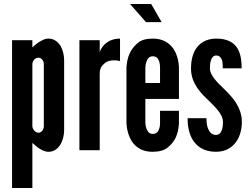

<svg xmlns="http://www.w3.org/2000/svg" viewBox="-20 -747 1243 955"><path d="M40 -547H141V-511C158 -527 173 -539 193 -548C202 -553 212 -555 221 -555C249 -555 268 -539 281 -519C293 -498 299 -471 299 -448V-99C299 -76 293 -49 281 -29C268 -8 249 8 221 8C202 8 182 -3 167 -14C158 -21 150 -28 141 -36V188H40ZM141 -120C141 -104 156 -87 171 -87C186 -87 198 -101 198 -120V-427C198 -446 186 -460 171 -460C156 -460 141 -446 141 -427Z M577 -443C568 -446 558 -447 549 -447C533 -447 514 -445 498 -430C479 -414 476 -397 476 -380V0H375V-547H476V-486C477 -493 484 -510 500 -526C516 -541 540 -555 577 -555Z M732 -727 784 -637H706L627 -727ZM870 -196V-133C867 -80 851 -43 815 -14C797 1 772 8 739 8C674 8 641 -28 625 -64C616 -85 610 -109 609 -136V-411C612 -464 629 -503 665 -533C682 -548 707 -555 740 -555C805 -555 838 -519 854 -484C863 -463 869 -440 870 -414V-255H703V-136C704 -115 710 -100 719 -89C724 -84 731 -81 740 -81C759 -81 768 -93 772 -108C775 -116 776 -125 776 -136V-196ZM703 -334H776V-411C776 -432 772 -447 762 -459C757 -464 749 -467 740 -467C721 -467 713 -454 708 -439C705 -431 704 -422 703 -411Z M1088 -407C1088 -420 1088 -436 1084 -449C1079 -461 1071 -471 1055 -471C1042 -471 1034 -461 1030 -449C1025 -437 1024 -420 1024 -407C1024 -390 1033 -372 1046 -356C1058 -340 1074 -324 1090 -309C1111 -288 1136 -264 1153 -237C1170 -209 1183 -178 1183 -142C1183 -107 1175 -70 1155 -42C1134 -13 1102 8 1054 8C993 8 957 -20 937 -54C917 -88 913 -130 913 -159H1007C1007 -144 1008 -123 1015 -107C1022 -90 1033 -76 1054 -76C1083 -76 1089 -110 1089 -142C1089 -175 1057 -208 1026 -239C1002 -262 979 -283 961 -310C943 -337 930 -367 930 -407C930 -439 936 -476 955 -505C974 -533 1005 -554 1053 -555C1112 -556 1145 -534 1162 -505C1179 -476 1182 -438 1182 -407Z"/></svg>

Font: League Gothic
Style: Regular
Weight: 400
Designer: The League of Moveable Type
Version: Version 1.560;PS 001.560;hotconv 1.0.56;makeotf.lib2.0.21325